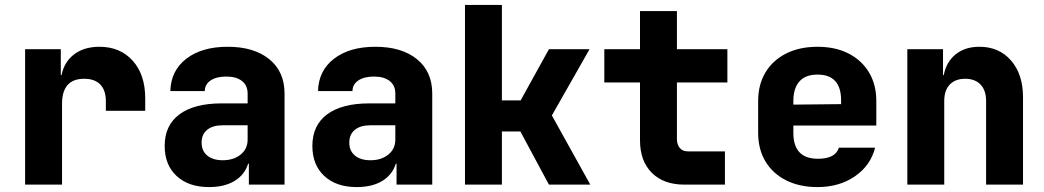

<svg xmlns="http://www.w3.org/2000/svg" viewBox="-20 -750 4240 780"><path d="M82 0V-550H227V-445H230Q241 -499 281.5 -529.5Q322 -560 384 -560Q468 -560 519 -503.5Q570 -447 570 -350V-300H410V-340Q410 -383 387.5 -406.5Q365 -430 322 -430Q232 -430 232 -328V0Z M829 10Q746 10 697.5 -35Q649 -80 649 -157Q649 -241 709 -285.5Q769 -330 881 -330H986V-370Q986 -403 963 -421Q940 -439 899 -439Q859 -439 835.5 -423Q812 -407 812 -380H672Q674 -463 737 -511.5Q800 -560 905 -560Q1012 -560 1074 -509.5Q1136 -459 1136 -370V0H991V-85H988Q974 -40 933 -15Q892 10 829 10ZM885 -99Q929 -99 957.5 -122Q986 -145 986 -183V-241H884Q844 -241 821.5 -222.5Q799 -204 799 -171Q799 -137 822 -118Q845 -99 885 -99Z M1429 10Q1346 10 1297.5 -35Q1249 -80 1249 -157Q1249 -241 1309 -285.5Q1369 -330 1481 -330H1586V-370Q1586 -403 1563 -421Q1540 -439 1499 -439Q1459 -439 1435.5 -423Q1412 -407 1412 -380H1272Q1274 -463 1337 -511.5Q1400 -560 1505 -560Q1612 -560 1674 -509.5Q1736 -459 1736 -370V0H1591V-85H1588Q1574 -40 1533 -15Q1492 10 1429 10ZM1485 -99Q1529 -99 1557.5 -122Q1586 -145 1586 -183V-241H1484Q1444 -241 1421.5 -222.5Q1399 -204 1399 -171Q1399 -137 1422 -118Q1445 -99 1485 -99Z M1869 0V-730H2019V-342H2095L2210 -550H2375L2222 -281L2378 0H2210L2094 -216H2019V0Z M2760 0Q2676 0 2628 -48Q2580 -96 2580 -180V-415H2435V-550H2580V-705H2730V-550H2935V-415H2730V-185Q2730 -163 2741.5 -149Q2753 -135 2775 -135H2925V0Z M3301 10Q3228 10 3173.5 -17.5Q3119 -45 3089.5 -94.5Q3060 -144 3060 -210V-340Q3060 -406 3089.5 -455.5Q3119 -505 3173.5 -532.5Q3228 -560 3301 -560Q3374 -560 3427.5 -532.5Q3481 -505 3510.5 -455.5Q3540 -406 3540 -340V-240H3203V-210Q3203 -105 3303 -105Q3374 -105 3388 -150H3535Q3517 -78 3453.5 -34Q3390 10 3301 10ZM3203 -340V-325L3397 -327V-342Q3397 -447 3301 -447Q3252 -447 3227.5 -419Q3203 -391 3203 -340Z M3666 0V-550H3811V-445H3814Q3824 -498 3862 -529Q3900 -560 3959 -560Q4039 -560 4087.5 -504Q4136 -448 4136 -355V0H3986V-340Q3986 -383 3963.5 -406.5Q3941 -430 3901 -430Q3861 -430 3838.5 -406.5Q3816 -383 3816 -340V0Z"/></svg>

Font: NKDuy Mono ExtraBold
Style: Regular
Weight: 800
Monospace: yes
Designer: NKDuy
Foundry: NKDuy
Version: Version 2.251; ttfautohint (v1.8.4.7-5d5b)